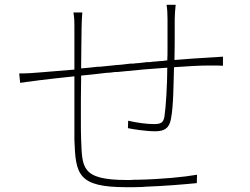

<svg xmlns="http://www.w3.org/2000/svg" viewBox="-20 -779 1040 800"><path d="M800 -16 801 -51C751 -42 654 -32 551 -30H539C529 -29 519 -29 509 -29C316 -29 323 -82 318 -199C317 -215 317 -250 317 -296V-306C317 -347 317 -396 318 -445V-458C318 -460 318 -462 318 -464C351 -467 385 -471 419 -475L429 -476C431 -476 432 -476 434 -476L444 -477C449 -478 454 -478 459 -479H469L479 -480C546 -487 614 -493 677 -497C677 -425 671 -330 665 -292C660 -267 650 -262 620 -262C594 -262 552 -267 514 -276L513 -245C532 -241 587 -232 627 -232C665 -232 685 -245 692 -282C703 -334 703 -434 705 -499C762 -503 810 -506 848 -506H859C879 -506 898 -506 909 -505V-543C892 -542 873 -540 848 -539C805 -537 759 -533 707 -529C708 -569 708 -619 708 -663V-673C708 -674 708 -676 708 -677V-700C708 -716 710 -741 712 -759H674C677 -743 678 -718 678 -700V-674C678 -673 678 -671 678 -670V-660C678 -638 678 -613 678 -588V-578C678 -560 678 -543 677 -527C676 -527 674 -527 672 -527L657 -525C649 -525 640 -524 632 -523L617 -522C612 -521 607 -521 602 -520H591C583 -519 574 -518 566 -517L556 -516C549 -516 542 -515 536 -514H525L515 -513C507 -512 499 -511 490 -510L480 -509C475 -509 470 -508 465 -508L456 -507C436 -505 416 -503 397 -501H388C364 -498 341 -496 318 -494C318 -560 320 -623 320 -667C320 -686 322 -714 323 -727H286C290 -702 290 -688 290 -672V-642V-638V-626V-621V-611C290 -579 290 -536 290 -489C225 -484 175 -480 143 -477C122 -475 94 -473 60 -473L64 -434C74 -435 84 -436 93 -438L103 -439C117 -441 131 -443 147 -445C182 -449 230 -455 290 -461V-371V-365V-336V-330V-308V-303V-292C290 -251 290 -216 290 -197C295 -52 304 1 508 1C530 1 552 1 574 0L585 -1C668 -4 749 -11 800 -16Z"/></svg>

Font: Glow Sans SC Normal ExtraLight
Style: Regular
Weight: 200
Designer: Ryoko NISHIZUKA (kana, bopomofo & ideographs); Paul D. Hunt (Latin, Greek & Cyrillic); Sandoll Communications, Soo-young
Version: Version 0.93